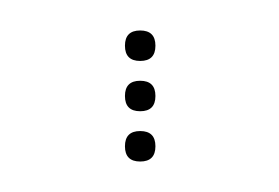

<svg xmlns="http://www.w3.org/2000/svg" viewBox="-20 -726 183 126"><path d="M72 -620Q62 -620 62 -630Q62 -640 72 -640Q82 -640 82 -630Q82 -620 72 -620ZM72 -653Q62 -653 62 -663Q62 -673 72 -673Q82 -673 82 -663Q82 -653 72 -653ZM72 -686Q62 -686 62 -696Q62 -706 72 -706Q82 -706 82 -696Q82 -686 72 -686Z"/></svg>

Font: Raleway Dots
Style: Regular
Weight: 400
Designer: Matt McInerney, Pablo Impallari, Rodrigo Fuenzalida, Brenda Gallo
Foundry: Matt McInerney, Pablo Impallari, Rodrigo Fuenzalida, Brenda Gallo
Version: Version 1.000